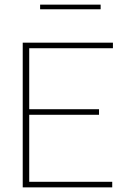

<svg xmlns="http://www.w3.org/2000/svg" viewBox="-20 -808 590 828"><path d="M78 0V-624H467V-600H106V-337H407V-313H106V-24H464V0ZM153 -768V-788H414V-768Z"/></svg>

Font: Inconsolata SemiExpanded ExtraLight
Style: Regular
Weight: 200
Width: 6
Monospace: yes
Designer: Raph Levien, Cyreal, Brenton Simpson
Foundry: Raph Levien, Cyreal, Google
Version: Version 3.001; ttfautohint (v1.8.2.53-6de2)